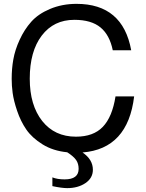

<svg xmlns="http://www.w3.org/2000/svg" viewBox="-20 -761 749 986"><path d="M457 110.8Q457 153.3 418.9 179.2Q380.4 205.1 325.2 205.1Q297.4 205.1 249 194.8V149.9Q274.4 160.2 312 160.2Q383.8 160.2 383.8 106Q383.8 79.6 371.1 61Q357.9 42 325.2 21Q252 13.7 198.7 -19.5Q144.5 -53.2 115.2 -95.7Q85.9 -138.2 67.9 -191.9Q50.3 -243.7 44.9 -284.2Q40 -320.3 40 -356Q40 -408.7 48.3 -455.1Q57.1 -505.4 81.1 -557.1Q105 -609.4 140.6 -649.4Q176.3 -689.5 236.3 -714.8Q298.8 -741.2 373 -741.2Q610.4 -741.2 653.8 -502.9H559.1Q543 -581.5 496.1 -620.1Q448.7 -659.2 361.8 -659.2Q255.9 -659.2 194.3 -578.1Q132.8 -497.1 132.8 -356.9Q132.8 -220.7 196.8 -139.6Q260.7 -59.1 370.1 -59.1Q459.5 -59.1 507.8 -109.4Q556.6 -160.2 573.2 -266.1H668.9Q636.7 3.4 403.8 22Q457 58.1 457 110.8Z"/></svg>

Font: Miedinger*
Style: Book
Weight: 400
Version: Version 001.000